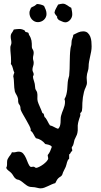

<svg xmlns="http://www.w3.org/2000/svg" viewBox="-20 -740 560 1060"><path d="M485.8 -483.9Q485.8 -469.2 483.2 -455.3Q480.5 -441.4 477.5 -428Q474.6 -414.6 471.9 -400.6Q469.2 -386.7 469.2 -372.1Q469.2 -359.4 464.6 -345.9Q460 -332.5 459 -318.8Q458 -310.1 459 -301.5Q460 -293 460 -284.2Q460 -275.9 458 -270.8Q456.1 -265.6 453.1 -257.8Q447.3 -246.6 443.6 -232.2Q439.9 -217.8 437.7 -202.6Q435.5 -187.5 434.8 -172.4Q434.1 -157.2 434.1 -145Q434.1 -137.2 432.4 -128.9Q430.7 -120.6 423.8 -116.2Q422.4 -113.8 423.1 -110.8Q423.8 -107.9 423.8 -105Q423.8 -103 421.9 -97.4Q419.9 -91.8 417.7 -85Q415.5 -78.1 413.6 -71.3Q411.6 -64.5 411.1 -61Q408.2 -47.4 409.2 -33.4Q410.2 -19.5 407.2 -5.9Q405.3 3.9 400.1 13.2Q395 22.5 391.1 32.2Q388.2 42 386.5 52.2Q384.8 62.5 377.9 70.8Q377 72.8 376.5 73.7Q376 74.7 376 76.2Q376 80.1 377.4 83Q378.9 85.9 378.9 89.8L377.9 94.2Q372.1 96.7 370.1 102.8Q368.2 108.9 361.8 112.8V136.2Q356.9 140.1 354.2 145.3Q351.6 150.4 349.9 156.5Q348.1 162.6 346.7 168.9Q345.2 175.3 342.8 181.2Q338.4 191.4 332.8 201.7Q327.1 211.9 324.2 223.1Q320.8 231.4 314 235.1Q307.1 238.8 300.8 245.1Q295.4 251 292.2 257.6Q289.1 264.2 285.2 271Q275.4 273.4 265.1 278.1Q254.9 282.7 244.6 287.6Q234.4 292.5 224.4 296.1Q214.4 299.8 204.1 299.8Q195.8 299.8 188 297.4Q180.2 294.9 171.9 293.9Q163.6 292.5 155.5 292.5Q147.5 292.5 140.1 290Q134.3 288.1 127.7 283.7Q121.1 279.3 114.5 273.9Q107.9 268.6 101.1 263.2Q94.2 257.8 87.9 254.9Q83.5 252.4 78.1 251.7Q72.8 251 68.8 248Q60.5 242.7 55.2 233.2Q49.8 223.6 43 215.8Q36.1 208.5 27.3 202.4Q18.6 196.3 14.2 187Q18.6 179.2 18.8 171.1Q19 163.1 19 154.8Q19 145 22.2 138.4Q25.4 131.8 29.5 126Q33.7 120.1 38.3 114.3Q43 108.4 45.9 100.1Q48.3 101.1 50.5 101.1Q52.7 101.1 55.2 101.1Q62.5 101.1 69.3 99.1Q76.2 97.2 83 97.2Q99.1 97.2 108.4 108.2Q117.7 119.1 123.8 133.5Q129.9 147.9 135.3 161.6Q140.6 175.3 148.9 181.2Q152.8 182.1 156.5 181.2Q160.2 180.2 164.1 180.2L168.9 181.2L178.2 187Q184.6 187 196 181.4Q207.5 175.8 218.8 167.5Q230 159.2 238 150.1Q246.1 141.1 246.1 133.8Q246.1 129.4 244.6 125.5Q243.2 121.6 243.2 116.2Q251.5 106.4 256.8 94.7Q262.2 83 266.1 70.8Q263.7 66.4 259.3 63.7Q254.9 61 249.8 59.6Q244.6 58.1 239.5 57.1Q234.4 56.2 230 55.2Q209.5 28.8 178.2 22.9Q170.4 12.2 165 0.7Q159.7 -10.7 148.9 -19L149.9 -23.9Q149.9 -30.8 142.3 -45.4Q134.8 -60.1 125.2 -76.7Q115.7 -93.3 106.9 -108.6Q98.1 -124 95.2 -131.8Q92.8 -137.2 93 -143.1Q93.3 -148.9 90.8 -154.8Q89.4 -159.7 86.2 -163.1Q83 -166.5 82 -170.9Q79.6 -177.7 80.1 -185.1Q80.6 -192.4 78.1 -200.2Q75.7 -209 70.3 -217.5Q64.9 -226.1 62 -234.9Q59.6 -245.6 58.8 -256.1Q58.1 -266.6 57.6 -277.3Q57.1 -288.1 56.4 -298.3Q55.7 -308.6 53.2 -318.8Q54.2 -324.2 55.4 -328.9Q56.6 -333.5 59.1 -338.9Q53.7 -350.1 50.8 -363.8Q47.9 -377.4 40 -387.2Q41 -391.6 41 -396.5Q41 -401.4 41 -405.8Q41 -424.3 39.1 -441.7Q37.1 -459 37.1 -477.1Q37.1 -484.4 40 -490.7Q43 -497.1 43 -503.9Q43 -513.2 41 -521Q39.1 -528.8 39.1 -538.1Q39.1 -550.3 45.2 -558.3Q51.3 -566.4 56.2 -577.1Q63.5 -578.1 71.5 -579.1Q79.6 -580.1 86.9 -580.1Q103.5 -580.1 117.2 -570.8L120.1 -564Q124.5 -562.5 129.2 -561.8Q133.8 -561 137.2 -558.1Q138.7 -555.7 138.7 -553Q138.7 -550.3 140.1 -547.9Q146 -539.1 149.2 -531.2Q152.3 -523.4 153.8 -515.6Q155.3 -507.8 155.5 -499.3Q155.8 -490.7 155.8 -480Q155.8 -474.1 160.9 -466.8Q166 -459.5 166 -449.2Q166 -441.4 164.1 -434.1Q162.1 -426.8 162.1 -418.9Q162.1 -412.1 164.1 -406Q166 -399.9 166 -393.1Q166 -383.3 162.6 -374Q159.2 -364.7 159.2 -355Q159.2 -348.1 162.6 -342Q166 -335.9 166 -329.1Q166 -325.2 164.1 -322.5Q162.1 -319.8 162.1 -315.9Q162.1 -312 163.3 -307.1Q164.6 -302.2 166.3 -296.9Q168 -291.5 169.4 -286.4Q170.9 -281.2 171.9 -276.9Q173.3 -271 173.3 -264.4Q173.3 -257.8 174.8 -251Q176.3 -245.6 179.9 -240.2Q183.6 -234.9 185.1 -229Q187.5 -216.8 186.5 -204.6Q185.5 -192.4 188 -181.2Q189.5 -175.3 192.9 -167Q196.3 -158.7 200.2 -149.9Q204.1 -141.1 207.8 -132.3Q211.4 -123.5 213.9 -116.2L220.2 -112.8Q222.7 -108.4 223.4 -103Q224.1 -97.7 227.1 -92.8Q228 -91.3 230 -90.3Q231.9 -89.4 232.9 -86.9Q239.3 -78.1 244.1 -67.9Q249 -57.6 255.9 -47.9Q268.1 -44.9 278.6 -38.8Q289.1 -32.7 300.8 -28.8Q308.1 -35.6 310.8 -44.4Q313.5 -53.2 314.2 -62.7Q314.9 -72.3 314.9 -81.8Q314.9 -91.3 316.9 -100.1Q319.3 -110.4 323 -119.6Q326.7 -128.9 330.3 -138.2Q334 -147.5 336.4 -157.2Q338.9 -167 338.9 -178.2Q338.9 -185.5 335.9 -192.9Q343.3 -205.1 346.4 -218.3Q349.6 -231.4 351.1 -245.4Q352.5 -259.3 353 -272.9Q353.5 -286.6 356 -299.8Q356.9 -306.2 358.9 -311.3Q360.8 -316.4 361.8 -321.8Q363.8 -340.8 364.3 -359.4Q364.7 -377.9 365 -396.7Q365.2 -415.5 366 -434.1Q366.7 -452.6 369.1 -471.2Q369.6 -477.5 370.8 -481Q372.1 -484.4 372.8 -487.5Q373.5 -490.7 374.3 -495.1Q375 -499.5 375 -507.8Q375 -517.6 379.4 -527.6Q383.8 -537.6 384.8 -547.9Q397.5 -554.7 411.1 -560.8Q424.8 -566.9 439 -566.9Q455.1 -566.9 464.4 -558.3Q473.6 -549.8 478.5 -537.4Q483.4 -524.9 484.6 -510.5Q485.8 -496.1 485.8 -483.9ZM378.9 -659.7Q378.9 -652.3 376 -644.8Q373 -637.2 367.9 -631.1Q362.8 -625 355.7 -620.8Q348.6 -616.7 340.8 -616.7Q332.5 -616.7 322.3 -621.6Q312 -626.5 303.7 -629.9Q302.7 -632.8 301 -634.3Q299.3 -635.7 297.9 -637.2Q296.4 -638.7 295.7 -640.9Q294.9 -643.1 295.9 -647.5Q292 -652.8 287.1 -658.4Q282.2 -664.1 280.8 -670.9Q283.2 -683.6 289.3 -693.6Q295.4 -703.6 300.8 -714.8Q307.6 -716.3 314.2 -718Q320.8 -719.7 326.7 -719.7Q334 -719.7 339.8 -717Q345.7 -714.4 351.3 -710.7Q356.9 -707 362.3 -703.1Q367.7 -699.2 373.5 -696.8Q375.5 -687.5 377.2 -678.5Q378.9 -669.4 378.9 -659.7ZM236.8 -662.6Q236.8 -653.3 232.9 -645Q229 -636.7 222.4 -630.6Q215.8 -624.5 207 -621.1Q198.2 -617.7 189 -617.7Q178.7 -617.7 170.2 -622.1Q161.6 -626.5 155.5 -633.5Q149.4 -640.6 146 -649.7Q142.6 -658.7 142.6 -668.5Q142.6 -677.7 145.5 -683.1Q148.4 -688.5 150.9 -696.8Q156.2 -701.2 164.1 -704.3Q171.9 -707.5 177.7 -712.9Q178.7 -713.9 180.9 -715.8Q183.1 -717.8 184.6 -717.8Q189 -717.8 194.3 -717Q199.7 -716.3 205.1 -714.8Q210.4 -713.4 215.3 -711.4Q220.2 -709.5 223.6 -706.5Q228.5 -696.8 232.7 -685.8Q236.8 -674.8 236.8 -662.6Z"/></svg>

Font: Margarine
Style: Regular
Weight: 400
Designer: Astigmatic (AOETI)
Foundry: Astigmatic (AOETI)
Version: Version 1.000